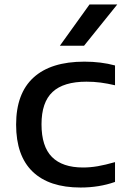

<svg xmlns="http://www.w3.org/2000/svg" viewBox="-20 -828 562 858"><path d="M52 -271Q52 -410.5 129.8 -481.5Q207.5 -552.5 357 -552.5Q431.5 -552.5 494 -535.5V-447Q459.5 -455 429.5 -459Q399.5 -463 366.5 -463Q264 -463 214.8 -417Q165.5 -371 165.5 -272.5Q165.5 -173.5 212.2 -126.5Q259 -79.5 351 -79.5Q383 -79.5 416.5 -85.2Q450 -91 494 -103.5V-15Q423 10 340 10Q199.5 10 125.8 -61Q52 -132 52 -271ZM247.5 -623.5 380 -808H504L355.5 -623.5Z"/></svg>

Font: Encode Sans Expanded Medium
Style: Regular
Weight: 500
Width: 7
Designer: Multiple Designers
Foundry: Impallari Type
Version: Version 2.000